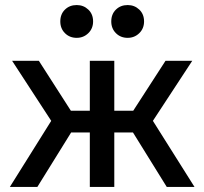

<svg xmlns="http://www.w3.org/2000/svg" viewBox="-20 -741 809 761"><path d="M336 -216H262L128 0H19L183 -262L28 -500H134L261 -302H336V-500H433V-302H508L636 -500H742L586 -262L751 0H641L507 -216H433V0H336ZM284 -591Q256 -591 237.5 -609.5Q219 -628 219 -656Q219 -685 237.5 -703Q256 -721 284 -721Q311 -721 330 -703Q349 -685 349 -656Q349 -628 330 -609.5Q311 -591 284 -591ZM486 -591Q458 -591 439.5 -609.5Q421 -628 421 -656Q421 -685 439.5 -703Q458 -721 486 -721Q513 -721 532 -703Q551 -685 551 -656Q551 -628 532 -609.5Q513 -591 486 -591Z"/></svg>

Font: NT Somic Medium
Style: Regular
Weight: 500
Designer: Ravid Balaliev — lead type designer, mastering
Michael Voronin — secret advisor, marketing
Ivan Kovalenko — best boy
Foundry: NT Type
Version: Version 0.7